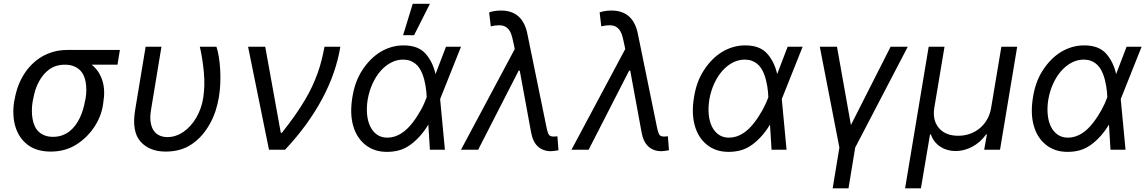

<svg xmlns="http://www.w3.org/2000/svg" viewBox="-20 -793 6078 1017"><path d="M55.4 -258.5 58.2 -269.9Q64.3 -305.4 76.7 -338.2Q89.1 -371.1 107.2 -399.9Q125.4 -428.6 149.1 -452.2Q172.9 -475.9 201.9 -492.9Q230.8 -509.9 264.7 -519.2Q298.7 -528.4 336.6 -528.4H615.1L602.3 -450.3H465.9Q505.7 -418 522 -367Q538.4 -316.1 527 -248.6L525.6 -238.6Q521 -206 508.3 -175.1Q495.7 -144.2 476.9 -116.7Q458.1 -89.1 433.8 -65.9Q409.4 -42.6 381.7 -25.6Q323.9 9.9 248.6 9.9Q174.4 9.9 127.1 -25.6Q103.7 -43.3 87.2 -67.6Q70.7 -92 61.6 -121.8Q52.6 -151.6 51 -186.1Q49.4 -220.5 55.4 -258.5ZM152.3 -164.1Q155.9 -142.4 164.2 -124.6Q172.6 -106.9 185.9 -94.5Q199.2 -82 218 -75.1Q236.9 -68.2 261.4 -68.2Q287.3 -68.2 308.9 -76Q330.6 -83.8 348 -97.3Q365.4 -110.8 379.1 -129.3Q392.8 -147.7 402.9 -168.9Q413 -190 419.7 -212.9Q426.5 -235.8 430.4 -258.5L433.2 -269.9Q441.1 -316.4 433.6 -359.4Q430 -380 421.5 -396.7Q413 -413.4 399.3 -425.2Q385.7 -437.1 366.8 -443.7Q348 -450.3 323.9 -450.3Q275.6 -450.3 241.1 -425.4Q223.7 -413 209.9 -396.1Q196 -379.3 185.4 -359.2Q174.7 -339.1 167.4 -316.6Q160.2 -294 156.2 -269.9L153.4 -258.5Q144.9 -207.4 152.3 -164.1Z M696 -211.6 751.4 -545.5H835.2L779.8 -210.2Q773.4 -170.5 778.4 -142.9Q783.4 -115.4 796 -98.5Q808.6 -81.7 827.2 -74.2Q845.9 -66.8 866.5 -66.8Q911.2 -66.8 952.1 -94.8Q971.9 -108.3 989.2 -127.7Q1006.4 -147 1020.1 -170.5Q1033.7 -193.9 1043.1 -220.9Q1052.6 -247.9 1056.8 -277Q1061.4 -308.2 1062.3 -340.9Q1063.2 -373.6 1059.7 -411.2Q1052.9 -484.7 1038.4 -545.5H1126.4Q1133.9 -523.8 1139 -492.2Q1144.2 -460.6 1146.3 -424.5Q1148.4 -388.5 1146.8 -350.3Q1145.2 -312.1 1139.2 -277Q1133.2 -241.1 1121.8 -206.1Q1110.4 -171.2 1093 -139.4Q1075.6 -107.6 1052.2 -79.9Q1028.8 -52.2 998.2 -30.9Q940.3 9.9 858 9.9Q771.3 9.9 724.1 -43.3Q676.8 -96.9 696 -211.6Z M1294 -545.5H1384.9L1467.3 -89.5H1473Q1511.7 -138.1 1541.4 -180.4Q1571 -222.7 1593.7 -260.8Q1616.5 -299 1633 -334.3Q1649.5 -369.7 1661.9 -404.1Q1674.4 -438.6 1683.1 -473.4Q1691.8 -508.2 1698.9 -545.5H1782.7Q1771.7 -477.3 1747.7 -408Q1723.7 -338.8 1687 -270.1Q1650.2 -201.3 1601 -133.5Q1551.8 -65.7 1490.1 0H1404.8Z M1846.6 -278.4Q1853 -319.2 1865.6 -354.2Q1878.2 -389.2 1898.4 -420.5Q1918.3 -451.3 1942.5 -475.9Q1966.6 -500.4 1994.3 -517.4Q2022 -534.4 2053.1 -543.5Q2084.2 -552.6 2117.9 -552.6Q2194.6 -552.6 2233.3 -509.6Q2272 -466.6 2286.9 -400.6L2342.3 -545.5H2421.9L2312.5 -271.3L2311.4 -267.4L2336.6 0H2257.1L2248.9 -133.2Q2209.5 -67.5 2155.9 -27.7Q2127.1 -6.4 2096.2 2.5Q2065.3 11.4 2029.8 11.4Q1994.3 11.4 1966.1 1.8Q1937.9 -7.8 1914.4 -26.6Q1867.9 -64.3 1850.1 -128.9Q1832.4 -193.5 1846.6 -278.4ZM2031.2 -63.9Q2051.5 -63.9 2070 -69.8Q2088.4 -75.6 2105.1 -86.1Q2121.8 -96.6 2136.7 -111Q2151.6 -125.4 2164.8 -142.4Q2177.9 -159.4 2189.3 -177Q2200.6 -194.6 2210 -211.6Q2219.5 -228.7 2226.6 -244.7Q2233.7 -260.7 2238.6 -274.1L2240.1 -278.1V-279.8Q2239.7 -292.3 2238.3 -307Q2236.9 -321.7 2234.2 -337.7Q2231.5 -353.7 2227.3 -370.4Q2223 -387.1 2216.6 -403.1Q2210.2 -419 2201.2 -432.7Q2192.1 -446.4 2179.7 -456.1Q2167.3 -465.9 2151.3 -471.6Q2135.3 -477.3 2115.1 -477.3Q2082 -477.3 2051.7 -461.5Q2021.3 -445.7 1996.4 -417.6Q1971.6 -389.6 1953.7 -350.7Q1935.7 -311.8 1927.6 -265.6Q1920.8 -222.7 1924.5 -185.7Q1928.3 -148.8 1941.8 -121.8Q1955.3 -94.8 1977.8 -79.4Q2000.4 -63.9 2031.2 -63.9ZM2115.1 -606.5 2166.2 -772.7H2257.1L2173.3 -606.5Z M2706.7 -533.4 2696.7 -579.5Q2693.2 -596.6 2688.2 -611.2Q2683.2 -625.7 2674.9 -636.4Q2666.5 -647 2654.3 -653.1Q2642 -659.1 2623.2 -659.1Q2601.9 -659.1 2579.5 -653.4L2571 -727.3Q2577.8 -730.1 2595 -733.7Q2612.2 -737.2 2633.5 -737.2Q2748.6 -737.2 2773.4 -613.6L2876.4 -110.8Q2878.2 -103.7 2880.1 -96.9Q2882.1 -90.2 2884.9 -83.5Q2891 -69.6 2911.9 -69.6Q2916.2 -69.6 2922.6 -70.3Q2929 -71 2932.5 -71L2938.2 2.8Q2912.3 7.8 2897.7 7.8Q2856.9 7.8 2829.7 -16.5Q2802.6 -40.8 2793.3 -90.9L2733 -419H2727.3L2512.8 0H2421.9Z M3291.9 -533.4 3282 -579.5Q3278.4 -596.6 3273.4 -611.2Q3268.5 -625.7 3260.1 -636.4Q3251.8 -647 3239.5 -653.1Q3227.3 -659.1 3208.5 -659.1Q3187.1 -659.1 3164.8 -653.4L3156.2 -727.3Q3163 -730.1 3180.2 -733.7Q3197.4 -737.2 3218.8 -737.2Q3333.8 -737.2 3358.7 -613.6L3461.6 -110.8Q3463.4 -103.7 3465.4 -96.9Q3467.3 -90.2 3470.2 -83.5Q3476.2 -69.6 3497.2 -69.6Q3501.4 -69.6 3507.8 -70.3Q3514.2 -71 3517.8 -71L3523.4 2.8Q3497.5 7.8 3483 7.8Q3442.1 7.8 3415 -16.5Q3387.8 -40.8 3378.6 -90.9L3318.2 -419H3312.5L3098 0H3007.1Z M3656.2 -278.4Q3662.6 -319.2 3675.2 -354.2Q3687.9 -389.2 3708.1 -420.5Q3728 -451.3 3752.1 -475.9Q3776.3 -500.4 3804 -517.4Q3831.7 -534.4 3862.7 -543.5Q3893.8 -552.6 3927.6 -552.6Q4004.3 -552.6 4043 -509.6Q4081.7 -466.6 4096.6 -400.6L4152 -545.5H4231.5L4122.2 -271.3L4121.1 -267.4L4146.3 0H4066.8L4058.6 -133.2Q4019.2 -67.5 3965.6 -27.7Q3936.8 -6.4 3905.9 2.5Q3875 11.4 3839.5 11.4Q3804 11.4 3775.7 1.8Q3747.5 -7.8 3724.1 -26.6Q3677.6 -64.3 3659.8 -128.9Q3642 -193.5 3656.2 -278.4ZM3840.9 -63.9Q3861.2 -63.9 3879.6 -69.8Q3898.1 -75.6 3914.8 -86.1Q3931.5 -96.6 3946.4 -111Q3961.3 -125.4 3974.4 -142.4Q3987.6 -159.4 3998.9 -177Q4010.3 -194.6 4019.7 -211.6Q4029.1 -228.7 4036.2 -244.7Q4043.3 -260.7 4048.3 -274.1L4049.7 -278.1V-279.8Q4049.4 -292.3 4047.9 -307Q4046.5 -321.7 4043.9 -337.7Q4041.2 -353.7 4036.9 -370.4Q4032.7 -387.1 4026.3 -403.1Q4019.9 -419 4010.8 -432.7Q4001.8 -446.4 3989.3 -456.1Q3976.9 -465.9 3960.9 -471.6Q3945 -477.3 3924.7 -477.3Q3891.7 -477.3 3861.3 -461.5Q3831 -445.7 3806.1 -417.6Q3781.2 -389.6 3763.3 -350.7Q3745.4 -311.8 3737.2 -265.6Q3730.5 -222.7 3734.2 -185.7Q3737.9 -148.8 3751.4 -121.8Q3764.9 -94.8 3787.5 -79.4Q3810 -63.9 3840.9 -63.9Z M4322.4 -545.5H4413.4L4487.2 -130.7L4697.4 -545.5H4788.4L4509.9 -11.4L4474.4 204.5H4390.6L4426.1 -11.4Z M4899.1 -545.5H4983L4929 -223Q4918.3 -156.2 4952.8 -115.4Q4987.6 -73.9 5055.4 -73.9Q5089.5 -73.9 5119 -84.7Q5148.4 -95.5 5171.3 -115.1Q5194.2 -134.6 5209.5 -162.1Q5224.8 -189.6 5230.1 -223L5284.1 -545.5H5367.9L5277 0H5193.2L5207.4 -81H5203.1Q5188.2 -59.7 5169.6 -43.3Q5150.9 -27 5130.1 -15.8Q5109.4 -4.6 5086.8 1.2Q5064.3 7.1 5041.2 7.1Q5018.8 7.1 4998.4 1.2Q4978 -4.6 4960.9 -15.8Q4943.9 -27 4930.9 -43.3Q4918 -59.7 4910.5 -81H4906.2L4858 204.5H4774.1Z M5451.7 -278.4Q5458.1 -319.2 5470.7 -354.2Q5483.3 -389.2 5503.6 -420.5Q5523.4 -451.3 5547.6 -475.9Q5571.7 -500.4 5599.4 -517.4Q5627.1 -534.4 5658.2 -543.5Q5689.3 -552.6 5723 -552.6Q5799.7 -552.6 5838.4 -509.6Q5877.1 -466.6 5892 -400.6L5947.4 -545.5H6027L5917.6 -271.3L5916.5 -267.4L5941.8 0H5862.2L5854 -133.2Q5814.6 -67.5 5761 -27.7Q5732.2 -6.4 5701.3 2.5Q5670.5 11.4 5634.9 11.4Q5599.4 11.4 5571.2 1.8Q5543 -7.8 5519.5 -26.6Q5473 -64.3 5455.3 -128.9Q5437.5 -193.5 5451.7 -278.4ZM5636.4 -63.9Q5656.6 -63.9 5675.1 -69.8Q5693.5 -75.6 5710.2 -86.1Q5726.9 -96.6 5741.8 -111Q5756.7 -125.4 5769.9 -142.4Q5783 -159.4 5794.4 -177Q5805.8 -194.6 5815.2 -211.6Q5824.6 -228.7 5831.7 -244.7Q5838.8 -260.7 5843.8 -274.1L5845.2 -278.1V-279.8Q5844.8 -292.3 5843.4 -307Q5842 -321.7 5839.3 -337.7Q5836.6 -353.7 5832.4 -370.4Q5828.1 -387.1 5821.7 -403.1Q5815.3 -419 5806.3 -432.7Q5797.2 -446.4 5784.8 -456.1Q5772.4 -465.9 5756.4 -471.6Q5740.4 -477.3 5720.2 -477.3Q5687.1 -477.3 5656.8 -461.5Q5626.4 -445.7 5601.6 -417.6Q5576.7 -389.6 5558.8 -350.7Q5540.8 -311.8 5532.7 -265.6Q5525.9 -222.7 5529.7 -185.7Q5533.4 -148.8 5546.9 -121.8Q5560.4 -94.8 5582.9 -79.4Q5605.5 -63.9 5636.4 -63.9Z"/></svg>

Font: Inter P
Style: Italic
Weight: 400
Italic angle: -9.40001°
Designer: Rasmus Andersson
Foundry: rsms
Version: Version 3.018;git-588b23468